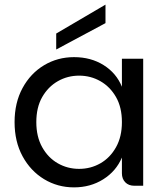

<svg xmlns="http://www.w3.org/2000/svg" viewBox="-20 -803 717 830"><path d="M300 7Q229 7 170.5 -28.5Q112 -64 77.5 -127.5Q43 -191 43 -275Q43 -359 77.5 -422.5Q112 -486 170.5 -521Q229 -556 300 -556Q373 -556 428 -521.5Q483 -487 507 -428V-549H599V0H561Q536 0 521.5 -15Q507 -30 507 -54V-122Q482 -63 426.5 -28Q371 7 300 7ZM322 -73Q372 -73 414 -97Q456 -121 481.5 -166.5Q507 -212 507 -275Q507 -339 481.5 -383.5Q456 -428 414 -452Q372 -476 322 -476Q272 -476 230 -452Q188 -428 162.5 -383.5Q137 -339 137 -275Q137 -212 162.5 -166.5Q188 -121 230 -97Q272 -73 322 -73ZM436 -783V-703L223 -589V-658Z"/></svg>

Font: Parkinsans
Style: Regular
Weight: 400
Designer: Red Stone, Indian Type Foundry
Foundry: Indian Type Foundry
Version: Version 1.000